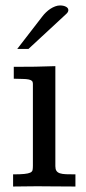

<svg xmlns="http://www.w3.org/2000/svg" viewBox="-20 -681 313 701"><path d="M134.3 -620.6Q140.1 -628.4 147.7 -635.7Q155.3 -643.1 163.8 -648.7Q172.4 -654.3 181.4 -657.7Q190.4 -661.1 199.2 -661.1Q211.9 -661.1 220.7 -656.5Q229.5 -651.9 229.5 -644Q229.5 -637.2 222.2 -630.4L84 -502.4H43ZM182.1 -74.2Q182.1 -63.5 186 -57.4Q189.9 -51.3 198.7 -48.3Q207.5 -45.4 221.4 -44.9Q235.4 -44.4 255.4 -44.4V0Q242.7 0 221.2 -0.2Q199.7 -0.5 178.2 -0.5Q156.7 -0.5 140.1 -0.7Q123.5 -1 120.6 -1Q92.8 -1 71.5 -0.5Q50.3 0 27.8 0V-44.4Q54.2 -44.4 68.8 -45.9Q83.5 -47.4 90.6 -50.8Q97.7 -54.2 98.9 -60.3Q100.1 -66.4 100.1 -76.2V-375.5Q100.1 -382.3 96.4 -385.7Q92.8 -389.2 84.5 -390.9Q76.2 -392.6 62.7 -392.8Q49.3 -393.1 30.3 -393.6V-437Q71.8 -437 108.4 -437.5Q145 -438 182.1 -439.5Z"/></svg>

Font: Kameron
Style: Regular
Weight: 400
Version: Version 1.000